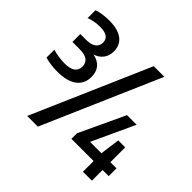

<svg xmlns="http://www.w3.org/2000/svg" viewBox="-202 -1048 1349 1349"><g transform="rotate(45 473.0 -373.0)"><path d="M159 -301.5Q93.5 -301.5 35.5 -318V-396Q64 -387.5 95.8 -383Q127.5 -378.5 154.5 -378.5Q259 -378.5 259 -452Q259 -486.5 235 -505.5Q211 -524.5 157 -524.5H86.5V-603H142.5Q193.5 -603 218 -621.8Q242.5 -640.5 242.5 -673Q242.5 -737.5 150 -737.5Q123.5 -737.5 95.2 -732.8Q67 -728 43.5 -718.5V-796.5Q66 -805 99 -809.8Q132 -814.5 162.5 -814.5Q250 -814.5 295 -780.2Q340 -746 340 -683Q340 -640 317.2 -609.8Q294.5 -579.5 254 -567Q355.5 -545.5 355.5 -445Q355.5 -376.5 305 -339Q254.5 -301.5 159 -301.5ZM229.5 68 611 -808H716.5L335.5 68ZM563 -38V-93.5L721.5 -432H817L670.5 -115.5H783.5L803.5 -263H872.5V-115.5H933.5V-38H872.5V68H783.5V-38Z"/></g></svg>

Font: Encode Sans SmCnd SmBold
Style: Regular
Weight: 600
Width: 4
Designer: Multiple Designers
Foundry: Impallari Type
Version: Version 3.002; ttfautohint (v1.8.3) -l 8 -r 50 -G 200 -x 14 